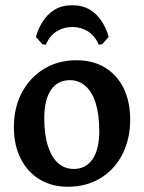

<svg xmlns="http://www.w3.org/2000/svg" viewBox="-20 -701 551 733"><path d="M239 12Q178 12 131.5 -16Q85 -44 59 -95.5Q33 -147 33 -215Q33 -290 63.5 -347.5Q94 -405 148 -438Q202 -471 272 -471Q335 -471 381 -443Q427 -415 452 -364Q477 -313 477 -244Q477 -170 447 -111.5Q417 -53 363 -20.5Q309 12 239 12ZM262 -56Q308 -56 333.5 -93.5Q359 -131 359 -201Q359 -263 345.5 -306.5Q332 -350 306.5 -372.5Q281 -395 247 -395Q200 -395 174.5 -357.5Q149 -320 149 -250Q149 -187 163 -143.5Q177 -100 202 -78Q227 -56 262 -56ZM256 -598Q223 -598 196 -581Q169 -564 155 -530L141 -533L117 -560Q125 -590 142.5 -618Q160 -646 188 -663.5Q216 -681 256 -681Q296 -681 324 -663.5Q352 -646 369.5 -618Q387 -590 395 -560L371 -533L357 -530Q343 -564 316 -581Q289 -598 256 -598Z"/></svg>

Font: Alegreya SemiBold
Style: Regular
Weight: 600
Designer: Juan Pablo del Peral
Foundry: Huerta Tipografica
Version: Version 2.009